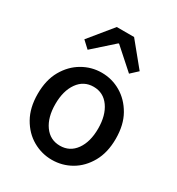

<svg xmlns="http://www.w3.org/2000/svg" viewBox="-179 -854 904 980"><g transform="rotate(30 273.0 -364.5)"><path d="M273 12Q213 12 160.5 -18Q108 -48 75.5 -105.5Q43 -163 43 -244Q43 -326 75.5 -383Q108 -440 160.5 -470.5Q213 -501 273 -501Q334 -501 386 -470.5Q438 -440 470.5 -383Q503 -326 503 -244Q503 -163 470.5 -105.5Q438 -48 386 -18Q334 12 273 12ZM273 -71Q331 -71 365 -118.5Q399 -166 399 -244Q399 -322 365 -370Q331 -418 273 -418Q215 -418 181 -370Q147 -322 147 -244Q147 -166 181 -118.5Q215 -71 273 -71ZM151 -566 110 -604 222 -741H324L436 -604L395 -566L275 -673H271Z"/></g></svg>

Font: Assistant SemiBold
Style: Regular
Weight: 600
Designer: Hebrew By Ben Nathan, Latin by Paul Hunt
Version: Version 3.000